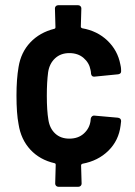

<svg xmlns="http://www.w3.org/2000/svg" viewBox="-20 -712 517 734"><path d="M327 -259Q328 -264 332 -267.5Q336 -271 341 -270L431 -262Q443 -260 443 -249L441 -232Q434 -175 394.5 -136Q355 -97 295 -86Q290 -84 290 -80L292 -10Q292 -5 288.5 -1.5Q285 2 280 2H203Q198 2 194.5 -1.5Q191 -5 191 -10L193 -82Q193 -87 189 -88Q132 -101 96 -140Q60 -179 51 -237Q43 -278 43 -347Q43 -410 51 -456Q60 -512 96 -550Q132 -588 188 -602Q192 -603 192 -608L190 -680Q190 -685 193.5 -688.5Q197 -692 202 -692H279Q284 -692 287.5 -688.5Q291 -685 291 -680L289 -610Q289 -606 294 -604Q352 -594 391 -556.5Q430 -519 440 -466Q441 -462 442 -456Q443 -450 443 -441V-439Q443 -430 432 -428L341 -419H339Q330 -419 328 -430Q328 -437 326 -445Q321 -472 299.5 -490.5Q278 -509 245 -509Q212 -509 190.5 -489Q169 -469 164 -436Q159 -398 159 -346Q159 -289 165 -254Q170 -221 191 -201.5Q212 -182 245 -182Q279 -182 300.5 -201.5Q322 -221 326 -249Z"/></svg>

Font: Barlow Semi Condensed SemiBold
Style: Regular
Weight: 600
Width: 4
Designer: Jeremy Tribby
Foundry: Tribby Type
Version: Version 1.408